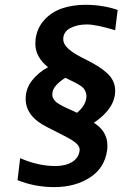

<svg xmlns="http://www.w3.org/2000/svg" viewBox="-20 -743 572 796"><path d="M179.2 -464.4Q126.5 -506.3 126.5 -562Q126.5 -573.7 127.4 -579.6Q133.3 -627 163.6 -660.2Q193.8 -693.4 237.5 -708.3Q281.2 -723.1 334 -723.1Q406.2 -723.1 467.8 -701.7L457.5 -617.7Q378.4 -641.6 339.8 -641.6Q299.8 -641.6 271 -626.2Q242.2 -610.8 242.2 -580.6Q242.2 -558.6 266.4 -538.1Q290.5 -517.6 341.8 -493.2Q369.1 -479 386.7 -468Q404.3 -457 422.1 -441.4Q439.9 -425.8 448.7 -407.2Q457.5 -388.7 457.5 -366.7Q457.5 -293.5 369.1 -233.9Q425.3 -199.2 425.3 -139.2Q425.3 -127.9 424.3 -122.1Q415 -47.4 353.3 -7.3Q291.5 32.7 204.6 32.7Q124.5 32.7 52.7 3.9L63.5 -87.4Q137.7 -54.7 209.5 -54.7Q251.5 -54.7 278.8 -71.3Q306.2 -87.9 310.1 -119.1V-123Q310.1 -141.6 281.2 -160.2Q262.7 -172.4 175.8 -215.8Q86.4 -259.8 86.4 -333.5Q86.4 -375 112.3 -408.7Q138.2 -442.4 179.2 -464.4ZM299.3 -275.4Q338.4 -308.1 338.4 -345.7Q338.4 -355 334.7 -363Q331.1 -371.1 327.1 -376.2Q323.2 -381.3 312.5 -388.4Q301.8 -395.5 295.9 -398.4Q290 -401.4 273.9 -409.2Q257.8 -417 251.5 -420.4Q232.9 -410.2 214.8 -391.6Q196.8 -373 196.8 -351.6Q196.8 -346.2 198 -341.3Q199.2 -336.4 202.6 -331.8Q206.1 -327.1 209.2 -323.5Q212.4 -319.8 219 -315.4Q225.6 -311 230.7 -308.1Q235.8 -305.2 245.1 -300.5Q254.4 -295.9 261 -293Q267.6 -290 279.5 -284.7Q291.5 -279.3 299.3 -275.4Z"/></svg>

Font: Muli
Style: Semi-BoldItalic
Weight: 600
Italic angle: -7°
Designer: Vernon Adams
Foundry: newtypography
Version: Version 2.0; ttfautohint (v1.00rc1.2-2d82) -l 8 -r 50 -G 200